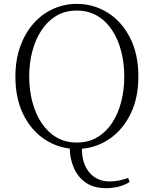

<svg xmlns="http://www.w3.org/2000/svg" viewBox="-20 -759 799 998"><path d="M378.9 -18.1Q439.5 -18.1 485.6 -45.4Q531.7 -72.8 563 -120.6Q594.2 -168.5 610.1 -230.2Q626 -292 626 -360.8Q626 -430.2 610.1 -491.9Q594.2 -553.7 563 -601.6Q531.7 -649.4 485.6 -676.8Q439.5 -704.1 378.9 -704.1Q318.8 -704.1 272.9 -676.8Q227.1 -649.4 195.6 -601.6Q164.1 -553.7 147.9 -491.9Q131.8 -430.2 131.8 -360.8Q131.8 -292 147.9 -230.2Q164.1 -168.5 195.6 -120.6Q227.1 -72.8 272.9 -45.4Q318.8 -18.1 378.9 -18.1ZM532.2 219.2Q466.3 219.2 424.8 189.5Q383.3 159.7 363.3 112.5Q343.3 65.4 342.8 13.2Q264.2 3.9 200 -43.2Q135.7 -90.3 97.9 -170.9Q60.1 -251.5 60.1 -360.8Q60.1 -448.2 85.2 -517.8Q110.4 -587.4 154.3 -637Q198.2 -686.5 256.1 -712.6Q314 -738.8 378.9 -738.8Q466.3 -738.8 539.1 -693.6Q611.8 -648.4 655.5 -563.7Q699.2 -479 699.2 -360.8Q699.2 -251 659.9 -169.4Q620.6 -87.9 554 -40.5Q487.3 6.8 405.8 14.2Q405.8 92.8 445.3 138.4Q484.9 184.1 549.8 184.1Q576.2 184.1 599.1 179.2Q622.1 174.3 646 166L653.8 187Q627 204.1 594.5 211.7Q562 219.2 532.2 219.2Z"/></svg>

Font: Source Han Serif TW ExtraLight
Style: Regular
Weight: 250
Designer: Ryoko NISHIZUKA Ë•øÂ°öÊ∂ºÂ≠ê (kana & ideographs); Frank Grie√ühammer (Latin, Greek & Cyrillic); Wenlong ZHANG Âº†ÊñáÈæô 
Foundry: Adobe
Version: Version 2.003;hotconv 1.1.1;makeotfexe 2.6.0